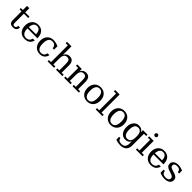

<svg xmlns="http://www.w3.org/2000/svg" viewBox="515 -2669 4847 4847"><g transform="rotate(45 2939.0 -245.5)"><path d="M98.6 -427.2H27.3V-474.1H98.6V-621.6H181.6V-474.1H335.9V-427.2H181.6V-125.5Q181.6 -64.5 192.9 -47.9Q204.1 -31.2 235.8 -31.2Q268.6 -31.2 283 -50.5Q297.4 -69.8 298.3 -111.3H359.9Q356.9 -47.4 325 -17.3Q293 12.7 228.5 12.7Q157.2 12.7 127.9 -18.6Q98.6 -49.8 98.6 -125.5Z M862.8 -228.5H508.8V-224.1Q508.8 -128.4 545.2 -79.8Q581.5 -31.2 651.4 -31.2Q705.6 -31.2 740 -59.1Q774.4 -86.9 788.6 -143.1H854.5Q835.9 -65.9 782.2 -26.6Q728.5 12.7 643.1 12.7Q538.6 12.7 475.8 -55.9Q413.1 -124.5 413.1 -237.3Q413.1 -350.1 475.1 -418.7Q537.1 -487.3 637.2 -487.3Q745.6 -487.3 803.5 -420.9Q861.3 -354.5 862.8 -228.5ZM765.6 -275.9Q762.7 -359.9 730.7 -401.4Q698.7 -442.9 637.2 -442.9Q581.5 -442.9 548.6 -400.6Q515.6 -358.4 508.8 -275.9Z M1378.9 -143.1Q1361.3 -67.4 1312.3 -27.3Q1263.2 12.7 1184.6 12.7Q1080.1 12.7 1017.3 -55.9Q954.6 -124.5 954.6 -237.3Q954.6 -351.6 1017.3 -419.4Q1080.1 -487.3 1184.6 -487.3Q1228.5 -487.3 1273.7 -476.6Q1318.8 -465.8 1362.8 -445.8V-324.2H1315.9Q1305.7 -385.7 1274.4 -414.3Q1243.2 -442.9 1184.6 -442.9Q1118.7 -442.9 1084.5 -391.4Q1050.3 -339.8 1050.3 -237.3Q1050.3 -134.3 1084.5 -82.8Q1118.7 -31.2 1184.6 -31.2Q1237.3 -31.2 1269.5 -59.1Q1301.8 -86.9 1313 -143.1Z M1457 0V-47.4H1531.2V-647H1452.6V-694.3H1614.3V-390.1Q1637.2 -438.5 1672.9 -462.9Q1708.5 -487.3 1756.8 -487.3Q1835.4 -487.3 1872.8 -442.1Q1910.2 -397 1910.2 -301.3V-47.4H1982.9V0H1756.8V-47.4H1827.1V-275.9Q1827.1 -362.8 1805.7 -395Q1784.2 -427.2 1731.4 -427.2Q1672.9 -427.2 1643.6 -385.7Q1614.3 -344.2 1614.3 -264.2V-47.4H1685.5V0Z M2045.4 0V-47.4H2119.6V-427.2H2041V-474.1H2202.6V-390.1Q2225.6 -438.5 2261.2 -462.9Q2296.9 -487.3 2345.2 -487.3Q2423.8 -487.3 2461.2 -442.1Q2498.5 -397 2498.5 -301.3V-47.4H2571.3V0H2345.2V-47.4H2415.5V-275.9Q2415.5 -362.8 2394 -395.8Q2372.6 -428.7 2319.8 -428.7Q2261.2 -428.7 2231.9 -386.5Q2202.6 -344.2 2202.6 -264.2V-47.4H2273.9V0Z M2872.6 -31.2Q2938 -31.2 2971.7 -83.5Q3005.4 -135.7 3005.4 -237.3Q3005.4 -338.4 2971.7 -390.6Q2938 -442.9 2872.6 -442.9Q2806.6 -442.9 2772.5 -390.6Q2738.3 -338.4 2738.3 -237.3Q2738.3 -135.7 2772.5 -83.5Q2806.6 -31.2 2872.6 -31.2ZM2872.6 12.7Q2768.1 12.7 2705.3 -55.9Q2642.6 -124.5 2642.6 -237.3Q2642.6 -351.6 2705.3 -419.4Q2768.1 -487.3 2872.6 -487.3Q2976.6 -487.3 3038.8 -419.4Q3101.1 -351.6 3101.1 -237.3Q3101.1 -124.5 3038.8 -55.9Q2976.6 12.7 2872.6 12.7Z M3333.5 -47.4H3412.1V0H3173.8V-47.4H3252.4V-647H3173.8V-694.3H3333.5Z M3715.3 -31.2Q3780.8 -31.2 3814.5 -83.5Q3848.1 -135.7 3848.1 -237.3Q3848.1 -338.4 3814.5 -390.6Q3780.8 -442.9 3715.3 -442.9Q3649.4 -442.9 3615.2 -390.6Q3581.1 -338.4 3581.1 -237.3Q3581.1 -135.7 3615.2 -83.5Q3649.4 -31.2 3715.3 -31.2ZM3715.3 12.7Q3610.8 12.7 3548.1 -55.9Q3485.4 -124.5 3485.4 -237.3Q3485.4 -351.6 3548.1 -419.4Q3610.8 -487.3 3715.3 -487.3Q3819.3 -487.3 3881.6 -419.4Q3943.8 -351.6 3943.8 -237.3Q3943.8 -124.5 3881.6 -55.9Q3819.3 12.7 3715.3 12.7Z M4469.2 -427.2V-9.8Q4469.2 92.8 4412.8 147.7Q4356.4 202.6 4252 202.6Q4206.5 202.6 4163.6 194.8Q4120.6 187 4080.6 168.5V69.8H4123.5Q4132.3 115.7 4161.6 137.2Q4190.9 158.7 4246.6 158.7Q4319.3 158.7 4352.8 117.9Q4386.2 77.1 4386.2 -9.8V-74.2Q4363.8 -28.8 4325.7 -8.1Q4287.6 12.7 4233.4 12.7Q4145 12.7 4090.1 -56.4Q4035.2 -125.5 4035.2 -237.3Q4035.2 -348.6 4090.1 -418Q4145 -487.3 4233.4 -487.3Q4287.6 -487.3 4325.7 -466.6Q4363.8 -445.8 4386.2 -399.9V-474.1H4547.9V-427.2ZM4386.2 -259.8Q4386.2 -345.7 4353.5 -390.6Q4320.8 -435.5 4259.3 -435.5Q4196.3 -435.5 4163.6 -386.2Q4130.9 -336.9 4130.9 -237.3Q4130.9 -138.7 4163.6 -88.6Q4196.3 -38.6 4259.3 -38.6Q4320.8 -38.6 4353.5 -83.5Q4386.2 -128.4 4386.2 -214.4Z M4663.6 -621.6Q4663.6 -643.1 4678.7 -658Q4693.8 -672.9 4715.3 -672.9Q4735.4 -672.9 4750.2 -658Q4765.1 -643.1 4765.1 -621.6Q4765.1 -600.1 4751 -585.7Q4736.8 -571.3 4715.3 -571.3Q4693.8 -571.3 4678.7 -585.7Q4663.6 -600.1 4663.6 -621.6ZM4769.5 -47.4H4846.7V0H4607.9V-47.4H4686.5V-427.2H4607.9V-474.1H4769.5Z M5363.8 -228.5H5009.8V-224.1Q5009.8 -128.4 5046.1 -79.8Q5082.5 -31.2 5152.3 -31.2Q5206.5 -31.2 5241 -59.1Q5275.4 -86.9 5289.6 -143.1H5355.5Q5336.9 -65.9 5283.2 -26.6Q5229.5 12.7 5144 12.7Q5039.6 12.7 4976.8 -55.9Q4914.1 -124.5 4914.1 -237.3Q4914.1 -350.1 4976.1 -418.7Q5038.1 -487.3 5138.2 -487.3Q5246.6 -487.3 5304.4 -420.9Q5362.3 -354.5 5363.8 -228.5ZM5266.6 -275.9Q5263.7 -359.9 5231.7 -401.4Q5199.7 -442.9 5138.2 -442.9Q5082.5 -442.9 5049.6 -400.6Q5016.6 -358.4 5009.8 -275.9Z M5460.9 -27.3V-137.2H5508.3Q5509.8 -84.5 5541.7 -57.9Q5573.7 -31.2 5633.8 -31.2Q5689.5 -31.2 5718.8 -52Q5748 -72.8 5748 -112.8Q5748 -143.1 5726.8 -162.4Q5705.6 -181.6 5636.7 -204.1L5578.1 -224.1Q5516.6 -244.1 5488.8 -273.4Q5460.9 -302.7 5460.9 -348.6Q5460.9 -413.1 5509.5 -450.2Q5558.1 -487.3 5642.6 -487.3Q5679.7 -487.3 5721.2 -478Q5762.7 -468.8 5806.6 -448.7V-345.7H5758.3Q5756.8 -391.6 5726.8 -417.2Q5696.8 -442.9 5644 -442.9Q5592.3 -442.9 5565.9 -425Q5539.6 -407.2 5539.6 -370.1Q5539.6 -339.8 5559.6 -322Q5579.6 -304.2 5639.6 -285.6L5705.6 -265.6Q5772.5 -244.1 5802.5 -212.9Q5832.5 -181.6 5832.5 -131.3Q5832.5 -64.5 5780.3 -25.9Q5728 12.7 5638.2 12.7Q5592.3 12.7 5548.8 3.4Q5505.4 -5.9 5460.9 -27.3Z"/></g></svg>

Font: KhunPaOh
Style: Regular
Weight: 400
Designer: Khon Soe Zaw Thu
Version: Version 1.00 July 11, 2016, initial release